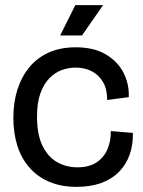

<svg xmlns="http://www.w3.org/2000/svg" viewBox="-20 -714 558 747"><path d="M278 13Q218 13 172 -6.5Q126 -26 94.5 -62Q63 -98 47.5 -147Q32 -196 32 -256Q32 -315 47.5 -364.5Q63 -414 93.5 -451.5Q124 -489 169.5 -509.5Q215 -530 274 -530Q345 -530 391.5 -502.5Q438 -475 460.5 -431Q483 -387 481 -336L397 -325Q397 -367 381 -394.5Q365 -422 337.5 -436.5Q310 -451 274 -451Q247 -451 220.5 -441.5Q194 -432 172 -409.5Q150 -387 137 -350.5Q124 -314 124 -260Q124 -190 145.5 -146.5Q167 -103 202.5 -83Q238 -63 281 -63Q327 -63 356 -82.5Q385 -102 398.5 -134.5Q412 -167 411 -204L497 -197Q498 -151 484.5 -112.5Q471 -74 443 -45.5Q415 -17 373.5 -2Q332 13 278 13ZM299 -576H214L273 -694H381Z"/></svg>

Font: Bricolage Grotesque 96pt
Style: Regular
Weight: 400
Version: Version 1.001;gftools[0.9.33.dev8+g029e19f]